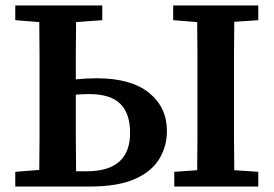

<svg xmlns="http://www.w3.org/2000/svg" viewBox="-20 -684 1003 704"><path d="M258 -308Q258 -245 258 -182Q258 -119 259 -56H298Q457 -56 457 -197Q457 -268 421 -303.5Q385 -339 307 -339Q294 -339 281.5 -338.5Q269 -338 258 -337ZM36 -610V-664H355V-610L259 -603Q258 -550 258 -497Q258 -444 258 -393Q277 -395 296 -396Q315 -397 335 -397Q460 -397 526 -344Q592 -291 592 -204Q592 -147 563.5 -100.5Q535 -54 473 -27Q411 0 308 0H36V-54L124 -61Q125 -122 125 -184Q125 -246 125 -308V-356Q125 -418 125 -480Q125 -542 124 -603ZM615 -610V-664H927V-610L839 -604Q838 -543 838 -480.5Q838 -418 838 -356V-308Q838 -246 838 -184Q838 -122 839 -60L927 -54V0H619V-54L703 -60Q704 -122 704 -184Q704 -246 704 -308V-356Q704 -418 704 -480Q704 -542 703 -603Z"/></svg>

Font: Source Serif 4 SmText Semibold
Style: Regular
Weight: 600
Designer: Frank Grießhammer
Foundry: Adobe
Version: Version 4.005;hotconv 1.1.0;makeotfexe 2.6.0